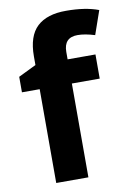

<svg xmlns="http://www.w3.org/2000/svg" viewBox="-86 -820 605 875"><g transform="rotate(-10 216.0 -382.5)"><path d="M314.5 -647Q251 -647 251 -580.1V-545.9H379.9V-434.1H251V0H102.1V-434.1H20V-505.9L102.1 -545.9V-585.9Q102.1 -679.7 147.9 -722.7Q193.8 -765.6 282.7 -765.1Q371.6 -765.1 432.1 -742.2L394 -632.8Q348.6 -647 314.5 -647Z"/></g></svg>

Font: OpenSansHebrew-Bold
Style: Bold
Weight: 700
Foundry: Ascender Corporation, Yanek Iontef
Version: Version 2.001;PS 002.001;hotconv 1.0.70;makeotf.lib2.5.58329